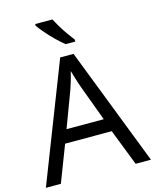

<svg xmlns="http://www.w3.org/2000/svg" viewBox="-136 -1035 911 1126"><g transform="rotate(-15 319.5 -472.0)"><path d="M545 0 459 -221H176L91 0H0L279 -717H360L638 0ZM352 -517Q349 -525 342 -546Q335 -567 328.5 -589.5Q322 -612 318 -624Q311 -593 302 -563.5Q293 -534 287 -517L206 -301H432ZM293 -944Q304 -922 320.5 -894.5Q337 -867 355.5 -841Q374 -815 389 -796V-784H330Q307 -802 278 -830.5Q249 -859 224.5 -887.5Q200 -916 188 -934V-944Z"/></g></svg>

Font: Noto Sans Old Turkic
Style: Regular
Weight: 400
Designer: Monotype Design Team
Foundry: Monotype Imaging Inc.
Version: Version 2.003; ttfautohint (v1.8.4.7-5d5b)